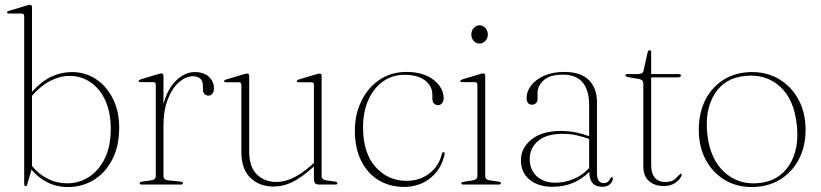

<svg xmlns="http://www.w3.org/2000/svg" viewBox="-20 -744 3308 774"><path d="M109 -715.5V-374Q147 -416 186.8 -434.8Q226.5 -453.5 270 -453.5Q324 -453.5 367 -425Q410 -396.5 435.2 -346Q460.5 -295.5 460.5 -229.5Q460.5 -156 433.2 -102.2Q406 -48.5 359 -19.2Q312 10 253.5 10Q208.5 10 171 -9Q133.5 -28 107 -60L89.5 0Q88 6.5 83.5 6.5Q77.5 6.5 77.5 -1.5V-679Q77.5 -689.5 67.5 -689.5H17Q8.5 -689.5 8.5 -694Q8.5 -698.5 17 -700.5L85 -721Q95.5 -724.5 101 -724.5Q109 -724.5 109 -715.5ZM260 -438Q222 -438 183.2 -418.2Q144.5 -398.5 109 -358V-75Q135 -42.5 171.8 -23.8Q208.5 -5 251 -5Q299 -5 338.8 -30.8Q378.5 -56.5 402.5 -105.5Q426.5 -154.5 426.5 -224Q426.5 -290.5 404.8 -338.5Q383 -386.5 345.2 -412.2Q307.5 -438 260 -438Z M639 -438.5V-324Q655.5 -387 690.8 -420.2Q726 -453.5 765 -453.5Q801.5 -453.5 822 -434.5Q842.5 -415.5 842.5 -387.5Q842.5 -374.5 836.2 -366.5Q830 -358.5 820.5 -358.5Q811 -358.5 804.5 -364.8Q798 -371 798 -384V-397Q798 -436.5 757 -436.5Q729.5 -436.5 702.2 -413.2Q675 -390 657 -345.2Q639 -300.5 639 -234.5V-34.5Q639 -19 658 -17L707.5 -12Q717.5 -11 717.5 -5Q717.5 0 709 0H551Q543 0 543 -5.5Q543 -10.5 553 -12L589 -17Q608 -19.5 608 -34V-402Q608 -413 597.5 -413H547Q539 -413 539 -417.5Q539 -421 547 -424L615 -444.5Q625.5 -448 631 -448Q639 -448 639 -438.5Z M953 -129.5V-402Q953 -412.5 942 -412.5H891.5Q883.5 -412.5 883.5 -417Q883.5 -421 891.5 -423.5L960.5 -444Q971 -447.5 976 -447.5Q984.5 -447.5 984.5 -438.5V-134Q984.5 -71 1015.5 -40.8Q1046.5 -10.5 1095.5 -10.5Q1126 -10.5 1159.8 -26Q1193.5 -41.5 1233.5 -76.5L1245.5 -87V-402Q1245.5 -412.5 1235 -412.5H1184.5Q1176.5 -412.5 1176.5 -417Q1176.5 -421 1184.5 -423.5L1252.5 -444Q1263.5 -447.5 1268.5 -447.5Q1276.5 -447.5 1276.5 -438.5V-34.5Q1276.5 -19.5 1295.5 -17L1330 -12Q1340 -10.5 1340 -5Q1340 0 1331.5 0H1267Q1255 0 1250.2 -5.2Q1245.5 -10.5 1245.5 -25.5V-72.5L1240.5 -68.5Q1191 -24.5 1155 -8.2Q1119 8 1082.5 8Q1025.5 8 989.2 -27.5Q953 -63 953 -129.5Z M1768.5 -348Q1768.5 -336 1762 -328Q1755.5 -320 1746 -320Q1736 -320 1729.5 -327Q1723 -334 1723 -346.5V-361.5Q1723 -397 1693.5 -419.8Q1664 -442.5 1611.5 -442.5Q1561 -442.5 1523.2 -415.2Q1485.5 -388 1464.5 -340.2Q1443.5 -292.5 1443.5 -231Q1443.5 -127 1493.8 -71Q1544 -15 1619 -15Q1672 -15 1710.8 -44.8Q1749.5 -74.5 1761.5 -124Q1762.5 -130.5 1768 -130.5Q1773.5 -130.5 1772.5 -124Q1760.5 -63 1715.8 -26.8Q1671 9.5 1609 9.5Q1550.5 9.5 1505.8 -18Q1461 -45.5 1435.8 -96.2Q1410.5 -147 1410.5 -218Q1410.5 -282.5 1436.5 -336.2Q1462.5 -390 1509.2 -422Q1556 -454 1618.5 -454Q1687.5 -454 1728 -422Q1768.5 -390 1768.5 -348Z M1913 -568.5Q1899 -568.5 1889.5 -579.2Q1880 -590 1880 -605Q1880 -620.5 1889.8 -631.2Q1899.5 -642 1913 -642Q1927 -642 1936.8 -631Q1946.5 -620 1946.5 -605Q1946.5 -590 1936.8 -579.2Q1927 -568.5 1913 -568.5ZM1936 -438.5V-34.5Q1936 -19.5 1954.5 -17L1989.5 -12Q1999.5 -10.5 1999.5 -5Q1999.5 0 1991 0H1847.5Q1839.5 0 1839.5 -5Q1839.5 -9.5 1849 -11L1886 -17Q1904.5 -20 1904.5 -34V-402Q1904.5 -413 1894.5 -413H1844Q1835.5 -413 1835.5 -417.5Q1835.5 -421 1844 -424L1912 -444.5Q1922.5 -448 1928 -448Q1936 -448 1936 -438.5Z M2080 -98Q2080 -147.5 2122.5 -181.8Q2165 -216 2240 -216Q2274.5 -216 2302.8 -210Q2331 -204 2355 -195V-319Q2355 -443 2249.5 -443Q2196 -443 2171.5 -420.2Q2147 -397.5 2147 -371.5V-346Q2147 -333.5 2140.2 -327.8Q2133.5 -322 2124.5 -322Q2103 -322 2103 -349.5Q2103 -376 2121.5 -400Q2140 -424 2174 -439Q2208 -454 2254.5 -454Q2321.5 -454 2354 -421Q2386.5 -388 2386.5 -333V-47.5Q2386.5 -24.5 2393.8 -15.2Q2401 -6 2412.5 -6Q2425.5 -6 2431.5 -12Q2437.5 -18 2440.5 -25Q2443 -30 2446.5 -30Q2450.5 -30 2450.5 -24Q2450.5 -12.5 2439.5 -1.8Q2428.5 9 2408 9Q2355.5 9 2355.5 -51.5Q2296 9 2207 9Q2150 9 2115 -19.8Q2080 -48.5 2080 -98ZM2115.5 -103Q2115.5 -59 2144 -33.2Q2172.5 -7.5 2218 -7.5Q2255.5 -7.5 2291.2 -22Q2327 -36.5 2355 -66.5V-183.5Q2331.5 -192.5 2305 -198.5Q2278.5 -204.5 2247.5 -204.5Q2184 -204.5 2149.8 -176.2Q2115.5 -148 2115.5 -103Z M2557 -425.5 2515 -432.5Q2501.5 -435.5 2501.5 -440.5Q2501.5 -445.5 2508.5 -445.5H2550Q2571.5 -445.5 2574 -458L2590.5 -532Q2592.5 -541.5 2598.5 -541.5Q2605 -541.5 2605 -535.5V-445.5H2716.5Q2725 -445.5 2725 -439.5Q2725 -432 2710.5 -432H2605V-78.5Q2605 -45 2619.8 -27.8Q2634.5 -10.5 2660.5 -10.5Q2690 -10.5 2701.5 -22.5Q2713 -34.5 2723 -43.5Q2728.5 -45 2728 -38Q2722 -20.5 2702.8 -7.2Q2683.5 6 2655.5 6Q2619.5 6 2596.5 -13.8Q2573.5 -33.5 2573.5 -74V-406.5Q2573.5 -422 2557 -425.5Z M3012 -453.5Q3074 -453.5 3122.8 -423.8Q3171.5 -394 3199.5 -341.5Q3227.5 -289 3227.5 -221Q3227.5 -153 3199.8 -100.8Q3172 -48.5 3123 -19.2Q3074 10 3010.5 10Q2948.5 10 2900.2 -19.5Q2852 -49 2824.5 -101Q2797 -153 2797 -221Q2797 -289.5 2823.8 -341.8Q2850.5 -394 2899 -423.8Q2947.5 -453.5 3012 -453.5ZM3039.5 -6Q3120 -14 3161.5 -78Q3203 -142 3192 -241.5Q3181 -344 3124.2 -395.2Q3067.5 -446.5 2984 -438Q2901 -430 2860.8 -365Q2820.5 -300 2831.5 -202.5Q2842.5 -102.5 2900.2 -50Q2958 2.5 3039.5 -6Z"/></svg>

Font: Fraunces 72pt S000 Thin
Style: Regular
Weight: 100
Version: Version 1.000; ttfautohint (v1.8.3)